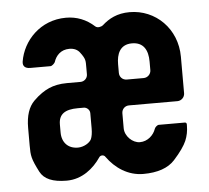

<svg xmlns="http://www.w3.org/2000/svg" viewBox="-42 -526 629 577"><g transform="rotate(-5 272.5 -238.0)"><path d="M263 -448C238 -471 209 -482 177 -482C99 -482 46 -424 36 -362C34 -348 42 -341 57 -341H118C123 -341 130 -348 132 -352C138 -371 153 -388 179 -388C193 -388 204 -383 211 -373C226 -353 225 -348 225 -328V-307C225 -295 215 -286 204 -286H163C141 -286 123 -282 109 -276C95 -270 78 -259 61 -242C44 -225 35 -199 35 -162V-109C35 -78 36 -69 57 -28C69 -5 95 6 137 6C184 6 219 -24 240 -55C244 -62 255 -62 259 -55C284 -20 322 6 368 6C411 6 443 -5 463 -27C483 -49 496 -68 502 -82C508 -96 511 -112 511 -127V-132C511 -135 508 -137 506 -137H427C422 -137 415 -130 414 -126C408 -108 390 -90 366 -90C344 -90 321 -112 321 -136V-181C321 -193 330 -203 343 -203H489C501 -203 511 -213 511 -225V-335C511 -420 447 -482 369 -482C331 -482 306 -468 286 -450C280 -445 269 -443 263 -448ZM189 -208H207C216 -208 225 -200 225 -190V-144C225 -130 223 -119 220 -112C215 -101 197 -90 179 -90C150 -90 131 -109 131 -140V-164C131 -195 150 -208 189 -208ZM368 -388C403 -388 416 -363 416 -329V-303C416 -291 406 -281 394 -281H343C330 -281 321 -291 321 -303V-329C321 -359 331 -388 368 -388Z"/></g></svg>

Font: DIN Rundschrift
Style: Eng
Weight: 400
Width: 3
Version: Version 1.027